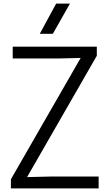

<svg xmlns="http://www.w3.org/2000/svg" viewBox="-20 -1037 603 1057"><path d="M365 -851ZM271 -851H199L289 -1017H365ZM523 0H40V-50L424 -718L298 -715H50V-780H513V-730L129 -62L255 -65H523Z"/></svg>

Font: Tanohe Sans
Style: Regular
Weight: 400
Designer: Village Type and Design LLC & Cristiano Sobral
Foundry: Cooper Hewitt Smithsonian Design Museum
Version: Version 1.00;September 29, 2021;FontCreator 13.0.0.2655 64-b